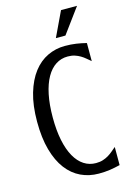

<svg xmlns="http://www.w3.org/2000/svg" viewBox="-131 -931 678 1006"><g transform="rotate(-15 208.0 -428.5)"><path d="M118.2 -335Q118.2 -264.6 129.4 -210.7Q140.6 -156.7 161.4 -120.1Q182.1 -83.5 211.2 -64.7Q240.2 -45.9 275.9 -45.9Q297.4 -45.9 314 -51.3Q330.6 -56.6 344 -64.7Q357.4 -72.8 369.1 -82.8Q380.9 -92.8 392.1 -102.1V-3.9Q364.7 2.9 337.2 7.1Q309.6 11.2 275.9 11.2Q223.6 11.2 179.2 -9.8Q134.8 -30.8 102.3 -73.5Q69.8 -116.2 51.5 -181.4Q33.2 -246.6 33.2 -335Q33.2 -423.3 52.5 -488.5Q71.8 -553.7 104.7 -596.4Q137.7 -639.2 181.9 -660.2Q226.1 -681.2 275.9 -681.2Q309.6 -681.2 337.2 -677Q364.7 -672.9 392.1 -666V-567.9Q380.9 -577.1 369.1 -587.2Q357.4 -597.2 344 -605.2Q330.6 -613.3 314 -618.7Q297.4 -624 275.9 -624Q240.2 -624 211.2 -605.2Q182.1 -586.4 161.4 -549.8Q140.6 -513.2 129.4 -459.2Q118.2 -405.3 118.2 -335ZM241.7 -732.9 305.7 -867.7H392.6L293.5 -732.9Z"/></g></svg>

Font: Crushed
Style: Regular
Weight: 400
Width: 3
Designer: Astigmatic (AOETI)
Foundry: Astigmatic (AOETI)
Version: Version 001.001